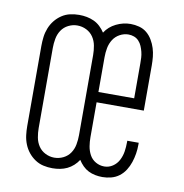

<svg xmlns="http://www.w3.org/2000/svg" viewBox="-66 -591 632 661"><g transform="rotate(10 250.0 -260.0)"><path d="M159 8Q143 8 127.5 4.5Q112 1 98.5 -8Q85 -17 75 -29.5Q65 -42 59 -57Q53 -72 51 -88Q49 -104 49 -120V-400Q49 -416 51 -432Q53 -448 59 -463Q65 -478 75 -490.5Q85 -503 98.5 -512Q112 -521 127.5 -524.5Q143 -528 159 -528Q173 -528 186 -525.5Q199 -523 211 -517.5Q223 -512 233 -502.5Q243 -493 250 -482Q264 -504 288.5 -516Q313 -528 339 -528Q354 -528 369 -524Q384 -520 395.5 -510.5Q407 -501 415 -487.5Q423 -474 427.5 -459.5Q432 -445 433.5 -430Q435 -415 435 -400V-242H270V-120Q270 -104 272.5 -88.5Q275 -73 282.5 -59Q290 -45 304 -37Q318 -29 334 -29Q350 -29 363.5 -38Q377 -47 384.5 -61.5Q392 -76 394.5 -92Q397 -108 397 -125Q397 -126 397 -127.5Q397 -129 397 -130H437Q437 -128 437 -126Q437 -124 437 -123Q437 -107 434.5 -91.5Q432 -76 427 -61Q422 -46 413.5 -32.5Q405 -19 392.5 -9.5Q380 0 364.5 4Q349 8 334 8Q321 8 308.5 5.5Q296 3 285 -2.5Q274 -8 265 -17Q256 -26 249 -37Q242 -26 232 -17Q222 -8 210.5 -2.5Q199 3 186 5.5Q173 8 159 8ZM270 -278H395V-400Q395 -410 394.5 -420Q394 -430 391.5 -440Q389 -450 385 -459.5Q381 -469 374 -476.5Q367 -484 357.5 -487.5Q348 -491 338 -491Q322 -491 307.5 -483Q293 -475 284.5 -461.5Q276 -448 273 -432Q270 -416 270 -400ZM159 -29Q176 -29 191 -36.5Q206 -44 215 -57.5Q224 -71 227 -87.5Q230 -104 230 -120V-400Q230 -416 227 -432.5Q224 -449 215 -462.5Q206 -476 191 -483.5Q176 -491 159 -491Q143 -491 128 -483.5Q113 -476 104 -462.5Q95 -449 92 -432.5Q89 -416 89 -400V-120Q89 -104 92 -87.5Q95 -71 104 -57.5Q113 -44 128 -36.5Q143 -29 159 -29Z"/></g></svg>

Font: Iosevka SS04 Extralight
Style: Regular
Weight: 200
Monospace: yes
Designer: Belleve Invis
Foundry: Belleve Invis
Version: Version 19.0.0; ttfautohint (v1.8.4)